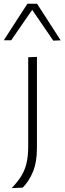

<svg xmlns="http://www.w3.org/2000/svg" viewBox="-49 -796 340 1011"><path d="M12.5 194.5Q43 163 62.2 132.2Q81.5 101.5 90.5 64Q99.5 26.5 99.5 -26.5V-494.5L145.5 -496.5V-17.5Q145.5 58 124.5 108.5Q103.5 159 70.5 192ZM-29 -584Q2.5 -633 33.2 -680.5Q64 -728 95.5 -776.5H146Q177 -728.5 208 -680.5Q239 -632.5 270.5 -583.5L231.5 -582Q203.5 -623 176 -663.2Q148.5 -703.5 120.5 -744Q92.5 -703.5 65.2 -664.2Q38 -625 10 -584Z"/></svg>

Font: Commissioner ExtraLight
Style: Regular
Weight: 200
Designer: Kostas Bartsokas
Foundry: Kostas Bartsokas
Version: Version 1.000; ttfautohint (v1.8.3)